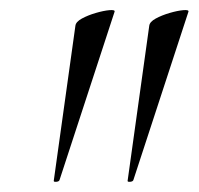

<svg xmlns="http://www.w3.org/2000/svg" viewBox="-20 -660 391 378"><path d="M85.8 -303.8 128.4 -609Q129.2 -617 141.2 -623.5Q153.2 -630 168.6 -634.5Q184 -639 195.4 -640Q206.8 -641 205.6 -637L97.2 -305.6Q96.2 -302.6 91 -302.1Q85.8 -301.6 85.8 -303.8ZM231.2 -303.8 273.8 -609Q274.6 -617 286.6 -623.5Q298.6 -630 314 -634.5Q329.4 -639 340.8 -640Q352.2 -641 351 -637L242.6 -305.6Q241.6 -302.6 236.4 -302.1Q231.2 -301.6 231.2 -303.8Z"/></svg>

Font: Cormorant Infant Light
Style: Italic
Weight: 300
Italic angle: -10°
Designer: Christian Thalmann (Catharsis Fonts)
Foundry: Catharsis Fonts
Version: Version 4.001